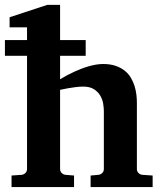

<svg xmlns="http://www.w3.org/2000/svg" viewBox="-20 -760 666 780"><path d="M348.1 0V-46.9L379.9 -49.8Q389.2 -50.8 395.5 -57.4Q401.9 -64 401.9 -73.2V-309.1Q401.9 -321.3 399.2 -338.4Q396.5 -355.5 387.7 -370.8Q378.9 -386.2 362.3 -397.2Q345.7 -408.2 317.9 -408.2Q302.7 -408.2 286.4 -406Q270 -403.8 255.9 -401.4Q239.7 -398.4 224.1 -395V-73.2Q224.1 -64 230.5 -57.4Q236.8 -50.8 246.1 -49.8L280.8 -46.9V0H26.9V-46.9L67.9 -49.8Q77.1 -50.8 83.5 -57.4Q89.8 -64 89.8 -73.2V-533.2H0V-597.2H89.8V-648.9H19V-689.9L171.9 -740.2H224.1V-597.2H328.1V-533.2H224.1V-438Q252 -455.1 282.2 -468.8Q294.9 -474.6 309.3 -480.2Q323.7 -485.8 338.6 -490.2Q353.5 -494.6 368.9 -497.3Q384.3 -500 398.9 -500Q428.2 -500 450 -492.4Q471.7 -484.9 487.1 -472.4Q502.4 -460 512 -443.6Q521.5 -427.2 526.9 -409.7Q532.2 -392.1 534.2 -374.8Q536.1 -357.4 536.1 -342.8V-73.2Q536.1 -64 542.5 -57.4Q548.8 -50.8 558.1 -49.8L600.1 -46.9V0Z"/></svg>

Font: Charis SIL Phon
Style: Bold
Weight: 700
Foundry: SIL International
Version: Version 5.000